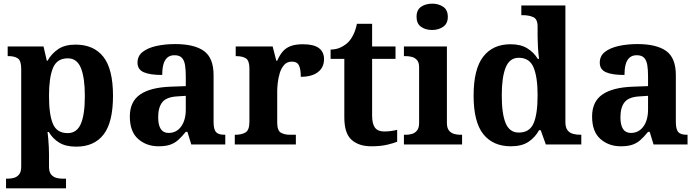

<svg xmlns="http://www.w3.org/2000/svg" viewBox="-20 -790 3812 1050"><path d="M13 240V187H25Q40 187 56.5 182.5Q73 178 84.5 164Q96 150 96 122V-413Q96 -459 77 -471Q58 -483 29 -483H22V-536H218L236 -458H240Q262 -497 298.5 -521.5Q335 -546 393 -546Q493 -546 545.5 -479Q598 -412 598 -266Q598 -121 546.5 -54.5Q495 12 397 12Q340 12 304.5 -9.5Q269 -31 247 -68H240Q242 -54 244 -30.5Q246 -7 247 15.5Q248 38 248 53V122Q248 150 259.5 164Q271 178 288 182.5Q305 187 319 187H341V240ZM350 -62Q400 -62 422 -112.5Q444 -163 444 -265Q444 -365 422.5 -418Q401 -471 351 -471Q291 -471 269.5 -418Q248 -365 248 -266Q248 -163 269.5 -112.5Q291 -62 350 -62Z M847 10Q781 10 735.5 -30Q690 -70 690 -153Q690 -234 746 -273Q802 -312 914 -316L996 -319V-374Q996 -408 992 -433.5Q988 -459 975 -473.5Q962 -488 934 -488Q909 -488 894 -474Q879 -460 873 -435.5Q867 -411 867 -380Q800 -380 766 -395Q732 -410 732 -447Q732 -484 760 -506Q788 -528 835 -538.5Q882 -549 938 -549Q1043 -549 1095.5 -511Q1148 -473 1148 -379V-124Q1148 -83 1161 -68Q1174 -53 1208 -53H1212V0H1026L1005 -69H996Q974 -42 954.5 -24.5Q935 -7 910 1.5Q885 10 847 10ZM902 -63Q945 -63 970.5 -98Q996 -133 996 -191V-266L951 -263Q891 -260 868 -231.5Q845 -203 845 -149Q845 -63 902 -63Z M1264 0V-53H1267Q1301 -53 1322.5 -65.5Q1344 -78 1344 -125V-415Q1344 -459 1324.5 -471Q1305 -483 1272 -483H1269V-536H1471L1491 -458H1496Q1509 -488 1526 -508Q1543 -528 1569.5 -538Q1596 -548 1637 -548Q1696 -548 1724 -527Q1752 -506 1752 -467Q1752 -421 1718.5 -395.5Q1685 -370 1625 -370Q1625 -411 1615 -432Q1605 -453 1576 -453Q1550 -453 1534 -435Q1518 -417 1510 -390.5Q1502 -364 1499 -337Q1496 -310 1496 -293V-120Q1496 -76 1516 -64.5Q1536 -53 1566 -53H1598V0Z M2010 10Q1943 10 1903 -25Q1863 -60 1863 -148V-468H1788V-519Q1820 -519 1845.5 -532Q1871 -545 1886 -561Q1901 -577 1913 -601.5Q1925 -626 1932 -660H2015V-536H2143V-468H2015V-158Q2015 -113 2030.5 -92Q2046 -71 2081 -71Q2101 -71 2118.5 -73.5Q2136 -76 2152 -80V-15Q2136 -8 2099.5 1Q2063 10 2010 10Z M2189 0V-53H2201Q2216 -53 2232.5 -57.5Q2249 -62 2260.5 -76Q2272 -90 2272 -118V-422Q2272 -449 2260 -462Q2248 -475 2231.5 -479Q2215 -483 2201 -483H2189V-536H2424V-118Q2424 -90 2435.5 -76Q2447 -62 2464 -57.5Q2481 -53 2495 -53H2507V0ZM2343 -626Q2307 -626 2282.5 -643.5Q2258 -661 2258 -698Q2258 -736 2283 -753Q2308 -770 2344 -770Q2378 -770 2403.5 -753Q2429 -736 2429 -698Q2429 -661 2403.5 -643.5Q2378 -626 2343 -626Z M2774 10Q2676 10 2623 -56.5Q2570 -123 2570 -267Q2570 -412 2622.5 -480Q2675 -548 2772 -548Q2828 -548 2864 -525.5Q2900 -503 2921 -468H2928Q2924 -496 2922 -531Q2920 -566 2920 -590V-645Q2920 -686 2896 -696.5Q2872 -707 2839 -707H2831V-760H3072V-123Q3072 -93 3083.5 -78Q3095 -63 3114 -58Q3133 -53 3155 -53H3159V0H2965L2937 -78H2928Q2906 -38 2869.5 -14Q2833 10 2774 10ZM2817 -65Q2876 -65 2898 -115.5Q2920 -166 2920 -269Q2920 -368 2898 -421Q2876 -474 2817 -474Q2767 -474 2745.5 -421Q2724 -368 2724 -268Q2724 -167 2745.5 -116Q2767 -65 2817 -65Z M3375 10Q3309 10 3263.5 -30Q3218 -70 3218 -153Q3218 -234 3274 -273Q3330 -312 3442 -316L3524 -319V-374Q3524 -408 3520 -433.5Q3516 -459 3503 -473.5Q3490 -488 3462 -488Q3437 -488 3422 -474Q3407 -460 3401 -435.5Q3395 -411 3395 -380Q3328 -380 3294 -395Q3260 -410 3260 -447Q3260 -484 3288 -506Q3316 -528 3363 -538.5Q3410 -549 3466 -549Q3571 -549 3623.5 -511Q3676 -473 3676 -379V-124Q3676 -83 3689 -68Q3702 -53 3736 -53H3740V0H3554L3533 -69H3524Q3502 -42 3482.5 -24.5Q3463 -7 3438 1.5Q3413 10 3375 10ZM3430 -63Q3473 -63 3498.5 -98Q3524 -133 3524 -191V-266L3479 -263Q3419 -260 3396 -231.5Q3373 -203 3373 -149Q3373 -63 3430 -63Z"/></svg>

Font: Noto Serif Vithkuqi
Style: Bold
Weight: 700
Version: Version 1.005